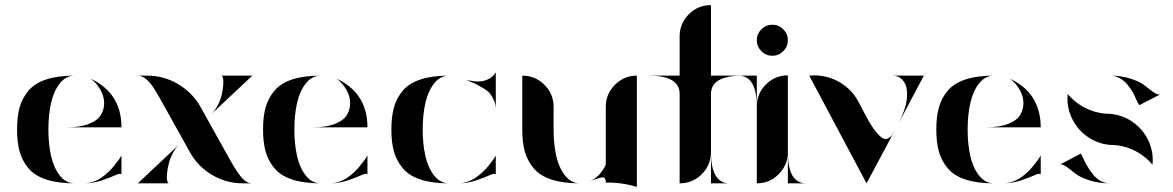

<svg xmlns="http://www.w3.org/2000/svg" viewBox="-20 -720 4606 754"><path d="M310 0Q327 0 345 -6Q363 -12 377 -21.5Q391 -31 404 -43Q417 -55 426 -66.5Q435 -78 442.5 -87.5Q450 -97 453 -103L457 -109V-35Q452 -41 434 -32.5Q416 -24 381 -12Q346 0 310 0ZM274 0Q207 0 161.5 -15Q116 -30 91.5 -59.5Q67 -89 57 -125Q47 -161 47 -211.5Q47 -262 57 -298Q67 -334 91.5 -363.5Q116 -393 161.5 -408Q207 -423 274 -423Q239 -423 215 -392.5Q191 -362 180.5 -315.5Q170 -269 170 -211.5Q170 -154 180.5 -107.5Q191 -61 215 -30.5Q239 0 274 0ZM244 -220Q296 -220 330.5 -234Q365 -248 377.5 -270.5Q390 -293 389 -318.5Q388 -344 373.5 -369Q359 -394 336 -411Q394 -384 424 -339Q457 -290 457 -220Z M971 -423 808 -270Q823 -284 834 -304.5Q845 -325 850 -345Q855 -365 856.5 -383Q858 -401 856 -412Q854 -423 849 -423ZM521 0 684 -153Q670 -140 659 -119Q648 -98 643 -78Q638 -58 636 -40Q634 -22 636.5 -11Q639 0 643 0ZM884 -91Q911 -43 930 -21.5Q949 0 971 0H934Q869 0 813 -33Q757 -66 726 -122L609 -332Q591 -364 578.5 -382Q566 -400 551 -411.5Q536 -423 521 -423H558Q623 -423 679 -390Q735 -357 767 -301Z M1276 0Q1293 0 1311 -6Q1329 -12 1343 -21.5Q1357 -31 1370 -43Q1383 -55 1392 -66.5Q1401 -78 1408.5 -87.5Q1416 -97 1419 -103L1423 -109V-35Q1418 -41 1400 -32.5Q1382 -24 1347 -12Q1312 0 1276 0ZM1240 0Q1173 0 1127.5 -15Q1082 -30 1057.5 -59.5Q1033 -89 1023 -125Q1013 -161 1013 -211.5Q1013 -262 1023 -298Q1033 -334 1057.5 -363.5Q1082 -393 1127.5 -408Q1173 -423 1240 -423Q1205 -423 1181 -392.5Q1157 -362 1146.5 -315.5Q1136 -269 1136 -211.5Q1136 -154 1146.5 -107.5Q1157 -61 1181 -30.5Q1205 0 1240 0ZM1210 -220Q1262 -220 1296.5 -234Q1331 -248 1343.5 -270.5Q1356 -293 1355 -318.5Q1354 -344 1339.5 -369Q1325 -394 1302 -411Q1360 -384 1390 -339Q1423 -290 1423 -220Z M1809 -407Q1813 -406 1819 -404.5Q1825 -403 1841.5 -401Q1858 -399 1872 -401Q1886 -403 1902 -411.5Q1918 -420 1927 -436V-290Q1927 -310 1919.5 -326.5Q1912 -343 1904 -353Q1896 -363 1876.5 -374.5Q1857 -386 1846.5 -391Q1836 -396 1809 -407ZM1780 0Q1797 0 1815 -6Q1833 -12 1847 -21.5Q1861 -31 1874 -43Q1887 -55 1896.5 -66.5Q1906 -78 1913 -87.5Q1920 -97 1923 -103L1927 -109V-35Q1922 -41 1904 -32.5Q1886 -24 1851 -12Q1816 0 1780 0ZM1744 -423Q1709 -423 1685 -392.5Q1661 -362 1650.5 -315.5Q1640 -269 1640 -211.5Q1640 -154 1650.5 -107.5Q1661 -61 1685 -30.5Q1709 0 1744 0Q1677 0 1631.5 -15Q1586 -30 1561.5 -59.5Q1537 -89 1527 -125Q1517 -161 1517 -211.5Q1517 -262 1527 -298Q1537 -334 1561.5 -363.5Q1586 -393 1631.5 -408Q1677 -423 1744 -423Z M2154 -211Q2154 -154 2164.5 -107.5Q2175 -61 2199 -30.5Q2223 0 2258 0Q2191 0 2145.5 -15Q2100 -30 2075.5 -59.5Q2051 -89 2041 -125Q2031 -161 2031 -211V-423Q2082 -423 2118 -387Q2154 -351 2154 -301V-212ZM2359 -301Q2359 -351 2395 -387Q2431 -423 2481 -423V14Q2422 -4 2359 -3V-5Q2359 -10 2358.5 -12.5Q2358 -15 2356 -18.5Q2354 -22 2350.5 -23Q2347 -24 2339 -22.5Q2331 -21 2320 -16V-17Q2305 -11 2287 -5Q2333 -19 2359 -73Z M2772 -123Q2772 -60 2791 -30Q2810 0 2844 0H2772V-123Q2772 -72 2736 -36Q2700 0 2649 0V-356Q2645 -423 2527 -423H2649V-577Q2649 -628 2685 -664Q2721 -700 2772 -700V-423H2894Q2852 -423 2824 -414Q2796 -405 2784 -389Q2772 -373 2772 -351Z M3146 0H3074V-118Q3072 -69 3036.5 -34.5Q3001 0 2952 0V-302Q2952 -302 2952 -303Q2951 -423 2880 -423H2952V-304Q2953 -354 2988.5 -389Q3024 -424 3074 -424V-123Q3074 -122 3074 -119Q3075 0 3146 0ZM3056 -519Q3038 -501 3013 -501Q2988 -501 2970 -519Q2952 -537 2952 -562Q2952 -587 2970 -605Q2988 -623 3013 -623Q3038 -623 3056 -605Q3074 -587 3074 -562Q3074 -537 3056 -519Z M3383 -260Q3403 -223 3420 -202.5Q3437 -182 3447.5 -176.5Q3458 -171 3468.5 -177Q3479 -183 3483 -189.5Q3487 -196 3494 -208L3453 -131L3383 0L3158 -423Q3198 -427 3235.5 -415.5Q3273 -404 3303.5 -379Q3334 -354 3352 -319ZM3608 -423 3508 -234Q3521 -259 3529.5 -283Q3538 -307 3540.5 -325.5Q3543 -344 3542 -360Q3541 -376 3536 -387.5Q3531 -399 3523.5 -407Q3516 -415 3506.5 -419Q3497 -423 3486 -423Z M3920 0Q3937 0 3955 -6Q3973 -12 3987 -21.5Q4001 -31 4014 -43Q4027 -55 4036 -66.5Q4045 -78 4052.5 -87.5Q4060 -97 4063 -103L4067 -109V-35Q4062 -41 4044 -32.5Q4026 -24 3991 -12Q3956 0 3920 0ZM3884 0Q3817 0 3771.5 -15Q3726 -30 3701.5 -59.5Q3677 -89 3667 -125Q3657 -161 3657 -211.5Q3657 -262 3667 -298Q3677 -334 3701.5 -363.5Q3726 -393 3771.5 -408Q3817 -423 3884 -423Q3849 -423 3825 -392.5Q3801 -362 3790.5 -315.5Q3780 -269 3780 -211.5Q3780 -154 3790.5 -107.5Q3801 -61 3825 -30.5Q3849 0 3884 0ZM3854 -220Q3906 -220 3940.5 -234Q3975 -248 3987.5 -270.5Q4000 -293 3999 -318.5Q3998 -344 3983.5 -369Q3969 -394 3946 -411Q4004 -384 4034 -339Q4067 -290 4067 -220Z M4339 -273Q4386 -269 4424.5 -243.5Q4463 -218 4485 -177.5Q4507 -137 4507 -90Q4507 -82 4506 -73Q4475 -110 4431.5 -130.5Q4388 -151 4339 -151Q4293 -155 4254.5 -180.5Q4216 -206 4194 -246.5Q4172 -287 4172 -334Q4172 -342 4173 -351Q4204 -314 4247.5 -293.5Q4291 -273 4339 -273ZM4454 -307Q4451 -310 4445.5 -322Q4440 -334 4434.5 -346Q4429 -358 4419 -372.5Q4409 -387 4398.5 -397.5Q4388 -408 4372 -415.5Q4356 -423 4339 -423Q4385 -423 4422 -410.5Q4459 -398 4476.5 -383.5Q4494 -369 4510 -358Q4526 -347 4536 -349ZM4225 -117Q4227 -113 4234.5 -97Q4242 -81 4250.5 -66.5Q4259 -52 4271.5 -36Q4284 -20 4301.5 -10Q4319 0 4340 0Q4293 0 4256 -12.5Q4219 -25 4201.5 -39.5Q4184 -54 4168.5 -65Q4153 -76 4143 -74Z"/></svg>

Font: Oscilla
Style: Regular
Weight: 400
Designer: Ryan Lin
Version: Version 1.0